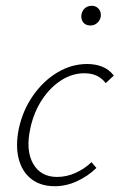

<svg xmlns="http://www.w3.org/2000/svg" viewBox="-20 -637 413 663"><path d="M169 6Q120 6 88 -19Q56 -44 44.5 -89Q33 -134 45 -193Q59 -257 94.5 -307.5Q130 -358 178.5 -387Q227 -416 281 -416Q310 -416 333.5 -406.5Q357 -397 373 -376L345 -350Q333 -366 315 -375Q297 -384 271 -384Q229 -384 191 -359.5Q153 -335 125 -292.5Q97 -250 85 -195Q68 -119 94 -72.5Q120 -26 177 -26Q210 -26 241 -40Q272 -54 296 -77L313 -57Q284 -29 246.5 -11.5Q209 6 169 6ZM292 -549Q282 -549 274.5 -553.5Q267 -558 263.5 -566.5Q260 -575 261 -585Q263 -599 272.5 -608Q282 -617 297 -617Q307 -617 314.5 -612Q322 -607 325.5 -599Q329 -591 328 -580Q326 -567 316 -558Q306 -549 292 -549Z"/></svg>

Font: Ysabeau Office ExtraLight
Style: Italic
Weight: 250
Italic angle: -12°
Designer: Christian Thalmann (Catharsis Fonts)
Version: Version 2.001;gftools[0.9.30]; featfreeze: tnum,lnum,ss02